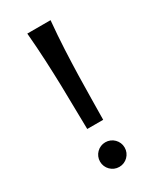

<svg xmlns="http://www.w3.org/2000/svg" viewBox="-190 -807 753 891"><g transform="rotate(-30 186.5 -362.0)"><path d="M109.9 -53.7Q109.9 -67.4 115 -79.3Q120.1 -91.3 129.2 -100.3Q138.2 -109.4 150.1 -114.5Q162.1 -119.6 175.8 -119.6Q189.5 -119.6 201.4 -114.5Q213.4 -109.4 222.4 -100.3Q231.4 -91.3 236.6 -79.3Q241.7 -67.4 241.7 -53.7Q241.7 -40 236.6 -28.1Q231.4 -16.1 222.4 -7.1Q213.4 2 201.4 7.1Q189.5 12.2 175.8 12.2Q162.1 12.2 150.1 7.1Q138.2 2 129.2 -7.1Q120.1 -16.1 115 -28.1Q109.9 -40 109.9 -53.7ZM134.3 -214.8Q132.8 -268.1 132.3 -326.4Q131.8 -384.8 130.1 -449.7Q128.4 -514.6 125 -586.2Q121.6 -657.7 114.7 -737.3H239.3Q231.9 -657.7 228.5 -586.2Q225.1 -514.6 223.4 -449.7Q221.7 -384.8 221.2 -326.4Q220.7 -268.1 219.7 -214.8Z"/></g></svg>

Font: Andika FrenchTight
Style: Regular
Weight: 400
Designer: Victor Gaultney, Annie Olsen, Julie Remington, Don Collingsworth, Eric Hays, Becca Hirsbrunner
Foundry: SIL International
Version: Version 5.000 ; Dig1 Dig4Opn Dig7 LnSpcTght